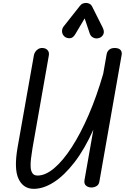

<svg xmlns="http://www.w3.org/2000/svg" viewBox="-20 -1248 831 1278"><path d="M204.5 9Q135.5 9 103.8 -56.8Q72 -122.5 97 -266.5L205.5 -879.5Q207.5 -891.5 214.8 -902.8Q222 -914 234.2 -921.5Q246.5 -929 262.5 -928.5Q284.5 -928 296.8 -914Q309 -900 305 -878.5L196 -259.5Q190.5 -225.5 186.5 -193.5Q182.5 -161.5 184 -135.8Q185.5 -110 196.2 -94.8Q207 -79.5 230 -79.5Q282.5 -79.5 340.8 -128.5Q399 -177.5 457.5 -268Q516 -358.5 569.8 -482.5Q623.5 -606.5 667 -757L690 -888Q693.5 -906 706.8 -917.2Q720 -928.5 743.5 -928.5Q770.5 -928.5 782 -915.5Q793.5 -902.5 789.5 -881L641.5 -39.5Q638.5 -19 622.8 -9.5Q607 0 589 0Q567.5 0 552.8 -12.2Q538 -24.5 542.5 -50L601.5 -385Q543 -254.5 475.2 -167Q407.5 -79.5 338.2 -35.2Q269 9 204.5 9ZM639.5 -995Q619.5 -988.5 601.8 -997Q584 -1005.5 577.5 -1024.5L543.5 -1125.5L482 -1022Q466.5 -994.5 445.2 -993.5Q424 -992.5 409 -1005Q394 -1019 393 -1038.2Q392 -1057.5 404.5 -1073L512 -1209Q522 -1221.5 532.8 -1225Q543.5 -1228.5 554 -1228.5Q564.5 -1228.5 575.8 -1222.8Q587 -1217 593.5 -1204L662 -1067.5Q677 -1038.5 667.8 -1019.5Q658.5 -1000.5 639.5 -995Z"/></svg>

Font: Edu AU VIC WA NT Pre Medium
Style: Regular
Weight: 500
Designer: Tina and Corey Anderson, Eben Sorkin, Mirko Velimirovic
Foundry: Google for Education
Version: Version 1.001